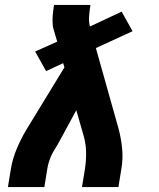

<svg xmlns="http://www.w3.org/2000/svg" viewBox="-20 -755 640 775"><path d="M12 0 24 -74Q31 -115 48 -155.5Q65 -196 88 -234L240 -483L235 -500L166 -468L122 -547L211 -587L202 -617Q200 -626 197 -634.5Q194 -643 193 -652Q192 -661 192 -670.5Q192 -680 192.5 -689.5Q193 -699 194.5 -708.5Q196 -718 197 -728L198 -735H345L344 -728Q341 -708 339.5 -687.5Q338 -667 343 -649V-648L471 -708L515 -629L367 -561L459 -234Q469 -196 473 -155.5Q477 -115 470 -74L458 0H311L323 -74Q328 -106 327.5 -139Q327 -172 319 -202L288 -310L214 -174Q207 -162 199.5 -150Q192 -138 186.5 -125.5Q181 -113 177 -100Q173 -87 171 -74L159 0Z"/></svg>

Font: Iosevka Curly Heavy Extended
Style: Italic
Weight: 900
Width: 7
Italic angle: -9°
Monospace: yes
Designer: Belleve Invis
Foundry: Belleve Invis
Version: Version 11.1.0; ttfautohint (v1.8.3)